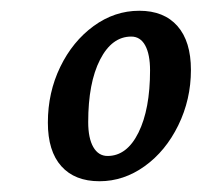

<svg xmlns="http://www.w3.org/2000/svg" viewBox="-20 -658 387 357"><path d="M69 -430Q69 -486 92 -533.5Q115 -581 154 -609.5Q193 -638 239 -638Q285 -638 310 -609.5Q335 -581 335 -528Q335 -473 311.5 -425Q288 -377 249 -349Q210 -321 165 -321Q119 -321 94 -349Q69 -377 69 -430ZM259 -527Q259 -557 250 -573.5Q241 -590 224 -590Q188 -590 166 -547Q144 -504 144 -431Q144 -401 153.5 -384.5Q163 -368 180 -368Q216 -368 237.5 -411.5Q259 -455 259 -527Z"/></svg>

Font: Andada Pro
Style: Italic
Weight: 400
Italic angle: -7°
Designer: Carolina Giovagnoli
Foundry: Huerta Tipografica
Version: Version 3.005; ttfautohint (v1.8.4)